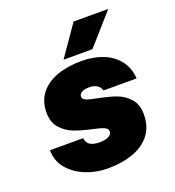

<svg xmlns="http://www.w3.org/2000/svg" viewBox="-143 -900 935 1024"><g transform="rotate(-20 325.0 -387.5)"><path d="M37 -185H225Q228 -159 246.5 -146.5Q265 -134 303 -134Q333 -134 352 -144Q371 -154 371 -171Q371 -187 350 -196Q329 -205 285 -214Q226 -227 186.5 -242.5Q147 -258 117.5 -291Q88 -324 88 -380Q88 -443 122 -487Q156 -531 217 -553Q278 -575 357 -575Q422 -575 476 -554.5Q530 -534 564 -491.5Q598 -449 602 -387H414Q409 -407 392 -418Q375 -429 348 -429Q320 -429 305 -420Q290 -411 290 -397Q290 -382 310.5 -374Q331 -366 374 -358Q434 -346 473.5 -331.5Q513 -317 543 -284Q573 -251 573 -194Q573 -126 538 -80Q503 -34 440 -11Q377 12 294 12Q230 12 171 -11.5Q112 -35 74.5 -79.5Q37 -124 37 -185ZM390 -787H587L434 -614H270Z"/></g></svg>

Font: Azeret Mono Black
Style: Italic
Weight: 900
Italic angle: -12°
Designer: Martin Vácha
Foundry: Displaay
Version: Version 1.000; Glyphs 3.0.3, build 3074